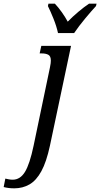

<svg xmlns="http://www.w3.org/2000/svg" viewBox="-147 -786 546 1046"><path d="M-69 240Q-101 240 -127 233L-118 187Q-110 189 -99 191Q-88 193 -78 193Q-37 193 -11 150.5Q15 108 36 8L125 -418Q128 -433 129 -441Q130 -449 130 -456Q130 -480 116.5 -487.5Q103 -495 80 -495H69L78 -536H240L125 8Q106 96 78.5 146.5Q51 197 14 218.5Q-23 240 -69 240ZM169 -606Q161 -643 144.5 -684Q128 -725 114 -753L117 -766H152Q170 -747 189 -720.5Q208 -694 222 -668Q247 -694 279 -721Q311 -748 338 -766H379L376 -753Q350 -725 316 -684Q282 -643 257 -606Z"/></svg>

Font: Noto Serif Condensed
Style: Italic
Weight: 400
Width: 3
Italic angle: -12°
Designer: Monotype Design Team
Foundry: Monotype Imaging Inc.
Version: Version 2.014; ttfautohint (v1.8.4.7-5d5b)